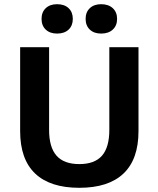

<svg xmlns="http://www.w3.org/2000/svg" viewBox="-20 -885 755 915"><path d="M640 -260Q640 -126 568.5 -58Q497 10 358 10Q219 10 147.5 -58Q76 -126 76 -260V-660H214V-266Q214 -183 249.5 -143Q285 -103 358 -103Q431 -103 466 -143Q501 -183 501 -266V-660H640ZM327 -795Q327 -763 307 -744Q287 -725 252 -725Q218 -725 198 -744Q178 -763 178 -795Q178 -827 198 -846Q218 -865 252 -865Q287 -865 307 -846Q327 -827 327 -795ZM538 -795Q538 -763 517.5 -744Q497 -725 462 -725Q428 -725 408 -744Q388 -763 388 -795Q388 -827 408 -846Q428 -865 462 -865Q497 -865 517.5 -846Q538 -827 538 -795Z"/></svg>

Font: Work Sans SemiBold
Style: Regular
Weight: 600
Designer: Wei Huang
Foundry: Wei Huang
Version: Version 1.500